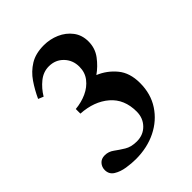

<svg xmlns="http://www.w3.org/2000/svg" viewBox="-182 -711 822 822"><g transform="rotate(-45 229.0 -300.0)"><path d="M401.9 -206.1Q401.9 -140.1 369.6 -91.1Q337.4 -42 282.5 -14.9Q227.5 12.2 158.7 12.2Q133.3 12.2 103.5 7.6Q73.7 2.9 52.5 -10.3Q31.2 -23.4 31.2 -49.3Q31.2 -67.4 43 -80.8Q54.7 -94.2 75.7 -94.2Q98.6 -94.2 117.4 -80.3Q136.2 -66.4 158.9 -52.5Q181.6 -38.6 215.3 -38.6Q254.4 -38.6 279.8 -64.7Q305.2 -90.8 305.2 -129.9Q305.2 -204.6 256.1 -246.8Q207 -289.1 128.4 -293.9V-321.8Q165.5 -325.2 197 -339.6Q228.5 -354 248 -379.2Q267.6 -404.3 267.6 -439Q267.6 -478.5 241.7 -505.6Q215.8 -532.7 175.8 -532.7Q142.6 -532.7 115 -510.5Q87.4 -488.3 68.4 -456.5L44.9 -466.3Q62 -503.9 84.7 -537.1Q107.4 -570.3 141.1 -591.1Q174.8 -611.8 224.6 -611.8Q261.7 -611.8 295.4 -597.2Q329.1 -582.5 350.3 -554.7Q371.6 -526.9 371.6 -487.8Q371.6 -446.8 347.9 -415.3Q324.2 -383.8 293.5 -362.3Q339.4 -343.3 370.6 -305.4Q401.9 -267.6 401.9 -206.1Z"/></g></svg>

Font: Scheherazade New SemiBold
Style: Regular
Weight: 600
Designer: SIL International
Foundry: SIL International
Version: Version 4.000